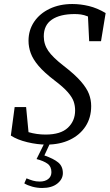

<svg xmlns="http://www.w3.org/2000/svg" viewBox="-20 -705 546 956"><path d="M34 -30 53 -172H110L122 -47Q163 -35 207 -35Q282 -35 318 -69Q354 -103 354 -155Q354 -178 347 -199Q340 -220 318 -245.5Q296 -271 251 -305Q200 -344 172 -377Q144 -410 133 -440.5Q122 -471 122 -502Q122 -555 150 -596.5Q178 -638 227.5 -661.5Q277 -685 340 -685Q381 -685 422.5 -675Q464 -665 506 -640L483 -500H424L418 -623Q398 -631 382.5 -633Q367 -635 352 -635Q279 -635 238.5 -607.5Q198 -580 198 -524Q198 -484 220.5 -451.5Q243 -419 296 -378Q353 -334 382.5 -300Q412 -266 423 -237Q434 -208 434 -177Q434 -119 406 -76Q378 -33 328 -9Q278 15 211 15Q166 15 116 3Q66 -9 34 -30ZM162 87 205 0H233L201 69Q247 85 270 104Q293 123 293 157Q293 187 265.5 209Q238 231 190 231Q165 231 141 224.5Q117 218 101 208L112 183Q129 190 144 194.5Q159 199 178 199Q204 199 220 186.5Q236 174 236 152Q236 124 216.5 110Q197 96 162 87Z"/></svg>

Font: Source Serif Pro
Style: Italic
Weight: 400
Italic angle: -12°
Designer: Frank Grießhammer
Foundry: Adobe Systems Incorporated
Version: Version 3.001;hotconv 1.0.111;makeotfexe 2.5.65597